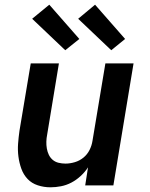

<svg xmlns="http://www.w3.org/2000/svg" viewBox="-20 -790 640 818"><path d="M195 8Q167 8 141 -0.5Q115 -9 97.5 -27.5Q80 -46 71 -71Q62 -96 58.5 -123Q55 -150 57 -177.5Q59 -205 63 -233L111 -520H231L181 -217Q178 -202 177.5 -187Q177 -172 179.5 -157.5Q182 -143 188 -130.5Q194 -118 204.5 -109Q215 -100 229.5 -96.5Q244 -93 259 -93Q278 -93 298.5 -99Q319 -105 335.5 -118.5Q352 -132 361.5 -151Q371 -170 374 -190L429 -520H549L463 0H343L355 -77Q342 -57 323.5 -40Q305 -23 284 -12Q263 -1 240 3.5Q217 8 195 8ZM454 -576 313 -710 385 -770 513 -624ZM258 -576 117 -710 190 -770 318 -624Z"/></svg>

Font: Iosevka SS04 Extended
Style: Bold Italic
Weight: 700
Width: 7
Italic angle: -9°
Monospace: yes
Designer: Belleve Invis
Foundry: Belleve Invis
Version: Version 19.0.0; ttfautohint (v1.8.4)